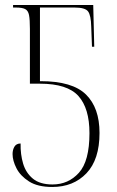

<svg xmlns="http://www.w3.org/2000/svg" viewBox="-20 -734 467 764"><path d="M188 10Q130 10 95.5 -12Q61 -34 45.5 -64.5Q30 -95 30 -121Q30 -138 37.5 -150.5Q45 -163 62 -163Q61 -120 72 -83Q83 -46 111 -23Q139 0 189 0Q252 0 294 -46.5Q336 -93 336 -204Q336 -303 292 -352Q248 -401 139 -401H99V-619Q99 -656 95.5 -674Q92 -692 80 -698Q68 -704 44 -704H32V-714H351L355 -548H346L343 -628Q342 -673 330.5 -688.5Q319 -704 277 -704H139V-411H142Q268 -411 322 -358Q376 -305 376 -205Q376 -99 324 -44.5Q272 10 188 10Z"/></svg>

Font: Noto Serif Display ExtraCondensed ExtraLight
Style: Regular
Weight: 200
Width: 2
Designer: Monotype Design Team
Foundry: Monotype Imaging Inc.
Version: Version 2.009